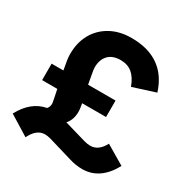

<svg xmlns="http://www.w3.org/2000/svg" viewBox="-170 -853 998 1030"><g transform="rotate(30 329.5 -338.0)"><path d="M474 31Q455 31 434.5 28Q414 25 392 18L247 -25Q237 -28 227.5 -29.5Q218 -31 210 -31Q158 -31 126 35L3 -41Q57 -142 148 -159Q160 -173 160 -192Q160 -195 159 -200Q158 -205 155 -222Q152 -239 144 -275H50V-377H123Q116 -413 113 -434Q110 -455 110 -473Q110 -543 140 -596.5Q170 -650 225 -680.5Q280 -711 354 -711Q457 -711 523.5 -664.5Q590 -618 619 -526L481 -482Q463 -531 434.5 -555Q406 -579 362 -579Q313 -579 286.5 -551.5Q260 -524 260 -475Q260 -468 261.5 -458Q263 -448 266.5 -429.5Q270 -411 276 -377H446V-275H298Q300 -262 301.5 -253Q303 -244 303.5 -237Q304 -230 304 -224Q304 -176 276 -144L410 -105Q421 -102 430.5 -100.5Q440 -99 449 -99Q500 -99 531 -159L649 -89Q584 31 474 31Z"/></g></svg>

Font: Red Hat Text VF
Style: Regular
Weight: 400
Designer: Pentagram, MCKL
Foundry: Pentagram, MCKL
Version: Version 1.023